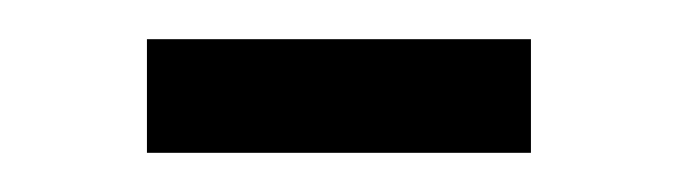

<svg xmlns="http://www.w3.org/2000/svg" viewBox="-20 -341 347 98"><path d="M55 -263V-321H251V-263Z"/></svg>

Font: Teko Light
Style: Regular
Weight: 300
Designer: Manushi Parikh, Jonny Pinhorn
Foundry: Indian Type Foundry
Version: Version 1.105;PS 1.0;hotconv 1.0.78;makeotf.lib2.5.61930; tt